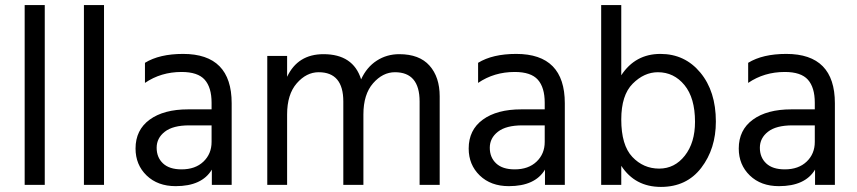

<svg xmlns="http://www.w3.org/2000/svg" viewBox="-20 -727 3370 755"><path d="M77 0V-707H156V0Z M310 0V-707H389V0Z M812 -234H724Q660 -234 628 -209Q596 -184 596 -146Q596 -108 621 -84.5Q646 -61 694 -61Q748 -61 780 -91.5Q812 -122 812 -169ZM550 -401V-480Q607 -515 700 -515Q891 -515 891 -321V0H813V-60Q774 5 671 5Q600 5 556.5 -37Q513 -79 513 -143Q513 -216 568.5 -256.5Q624 -297 720 -297H812V-323Q812 -383 785 -413.5Q758 -444 694 -444Q613 -444 550 -401Z M1109 -507V-425Q1151 -514 1252 -514Q1369 -514 1400 -415Q1422 -463 1461.5 -488.5Q1501 -514 1550 -514Q1629 -514 1669 -469Q1709 -424 1709 -348V0H1630V-328Q1630 -443 1533 -443Q1485 -443 1447 -399.5Q1409 -356 1409 -277V0H1330V-328Q1330 -443 1233 -443Q1185 -443 1147 -399.5Q1109 -356 1109 -277V0H1031V-507Z M2122 -234H2034Q1970 -234 1938 -209Q1906 -184 1906 -146Q1906 -108 1931 -84.5Q1956 -61 2004 -61Q2058 -61 2090 -91.5Q2122 -122 2122 -169ZM1860 -401V-480Q1917 -515 2010 -515Q2201 -515 2201 -321V0H2123V-60Q2084 5 1981 5Q1910 5 1866.5 -37Q1823 -79 1823 -143Q1823 -216 1878.5 -256.5Q1934 -297 2030 -297H2122V-323Q2122 -383 2095 -413.5Q2068 -444 2004 -444Q1923 -444 1860 -401Z M2572 -64Q2633 -64 2673 -115Q2713 -166 2713 -248Q2713 -342 2671.5 -392.5Q2630 -443 2567 -443Q2513 -443 2468 -398Q2423 -353 2423 -257Q2423 -156 2466.5 -110Q2510 -64 2572 -64ZM2423 -707V-431Q2478 -515 2577 -515Q2673 -515 2734 -441.5Q2795 -368 2795 -249Q2795 -142 2737.5 -67Q2680 8 2579 8Q2477 8 2423 -75V0H2344V-707Z M3184 -234H3096Q3032 -234 3000 -209Q2968 -184 2968 -146Q2968 -108 2993 -84.5Q3018 -61 3066 -61Q3120 -61 3152 -91.5Q3184 -122 3184 -169ZM2922 -401V-480Q2979 -515 3072 -515Q3263 -515 3263 -321V0H3185V-60Q3146 5 3043 5Q2972 5 2928.5 -37Q2885 -79 2885 -143Q2885 -216 2940.5 -256.5Q2996 -297 3092 -297H3184V-323Q3184 -383 3157 -413.5Q3130 -444 3066 -444Q2985 -444 2922 -401Z"/></svg>

Font: Hind Regular
Style: Regular
Weight: 400
Designer: Manushi Parikh, Satya Rajpurohit
Foundry: Indian Type Foundry
Version: Version 1.201;PS 1.0;hotconv 1.0.78;makeotf.lib2.5.61930; tt